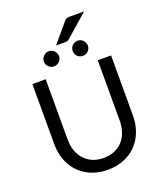

<svg xmlns="http://www.w3.org/2000/svg" viewBox="-186 -1180 1109 1308"><g transform="rotate(-20 368.0 -526.0)"><path d="M368 -77Q412.5 -77 447.5 -92Q482.5 -107 506.8 -134Q531 -161 543.8 -198.5Q556.5 -236 556.5 -281V-716.5H653V-281Q653 -219 633.2 -166Q613.5 -113 576.8 -74.2Q540 -35.5 487 -13.5Q434 8.5 368 8.5Q302 8.5 249 -13.5Q196 -35.5 159 -74.2Q122 -113 102.2 -166Q82.5 -219 82.5 -281V-716.5H179V-281.5Q179 -236.5 191.8 -199Q204.5 -161.5 228.8 -134.5Q253 -107.5 288.2 -92.2Q323.5 -77 368 -77ZM582.5 -1061 419.5 -918Q412 -911 405 -909.5Q398 -908 388 -908H324L439.5 -1045Q448 -1056 456.8 -1058.5Q465.5 -1061 482 -1061ZM318.5 -833Q318.5 -822 314 -812.2Q309.5 -802.5 301.8 -795Q294 -787.5 283.8 -783.2Q273.5 -779 262.5 -779Q252 -779 242.2 -783.2Q232.5 -787.5 225 -795Q217.5 -802.5 213 -812.2Q208.5 -822 208.5 -833Q208.5 -844.5 213 -854.8Q217.5 -865 225 -872.5Q232.5 -880 242.2 -884.5Q252 -889 262.5 -889Q273.5 -889 283.8 -884.5Q294 -880 301.8 -872.5Q309.5 -865 314 -854.8Q318.5 -844.5 318.5 -833ZM527.5 -833Q527.5 -822 523 -812.2Q518.5 -802.5 511 -795Q503.5 -787.5 493.5 -783.2Q483.5 -779 472.5 -779Q461 -779 451 -783.2Q441 -787.5 433.5 -795Q426 -802.5 421.8 -812.2Q417.5 -822 417.5 -833Q417.5 -844.5 421.8 -854.8Q426 -865 433.5 -872.5Q441 -880 451 -884.5Q461 -889 472.5 -889Q483.5 -889 493.5 -884.5Q503.5 -880 511 -872.5Q518.5 -865 523 -854.8Q527.5 -844.5 527.5 -833Z"/></g></svg>

Font: Lato 2
Style: Regular
Weight: 400
Designer: Lukasz Dziedzic with Adam Twardoch and Botio Nikoltchev
Foundry: tyPoland Lukasz Dziedzic
Version: Version 2.015; 2015-08-06; http://www.latofonts.com/